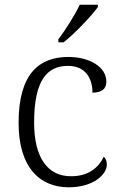

<svg xmlns="http://www.w3.org/2000/svg" viewBox="-20 -786 512 816"><path d="M228 -619V-606H250C297 -642 371 -721 396 -756V-766H319C298 -721 257 -657 228 -619ZM272 10C379 10 434 -46 434 -86C434 -101 430 -112 421 -120C399 -73 355 -37 283 -37C184 -36 125 -114 125 -265C125 -448 182 -506 269 -506C344 -506 373 -452 373 -392C412 -393 432 -407 432 -439C432 -503 358 -544 271 -544C150 -544 59 -477 59 -264C59 -73 150 10 272 10Z"/></svg>

Font: Noto Serif Ethiopic Light
Style: Regular
Weight: 300
Designer: Monotype Design Team
Foundry: Monotype Imaging Inc.
Version: Version 2.102